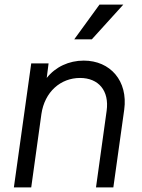

<svg xmlns="http://www.w3.org/2000/svg" viewBox="-20 -810 614 830"><path d="M40 0H115L159 -317C173 -413 242 -473 326 -473C406 -473 453 -418 441 -331L395 0H470L517 -336C534 -460 457 -548 342 -548C278 -548 220 -521 182 -473L190 -536H115ZM301 -640H377L513 -790H410Z"/></svg>

Font: Mluvka
Style: Italic
Weight: 400
Italic angle: -8°
Designer: Modified by Jiří Krblich, Original typeface by Gumpita Rahayu
Foundry: Gumpita Rahayu & Jiří Krblich
Version: Version 2.000;Glyphs 3.1.1 (3134)